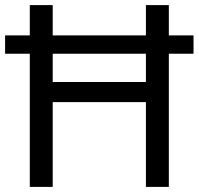

<svg xmlns="http://www.w3.org/2000/svg" viewBox="-20 -734 781 754"><path d="M97 0V-523H0V-595H97V-714H187V-595H553V-714H643V-595H740V-523H643V0H553V-333H187V0ZM187 -412H553V-523H187Z"/></svg>

Font: Noto Sans Oriya
Style: Regular
Weight: 400
Designer: Amélie Bonet and Sol Matas
Foundry: Google LLC
Version: Version 2.006